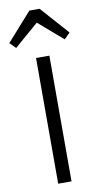

<svg xmlns="http://www.w3.org/2000/svg" viewBox="-143 -991 536 1035"><g transform="rotate(-10 125.0 -473.0)"><path d="M88 0V-688H161V0ZM-8 -760 -40 -792 97 -946H153L290 -792L258 -760L125 -875Z"/></g></svg>

Font: Outfit Light
Style: Regular
Weight: 300
Designer: Rodrigo Fuenzalida
Foundry: fragTYPE
Version: Version 1.100; ttfautohint (v1.8.4.7-5d5b)